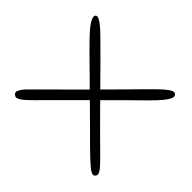

<svg xmlns="http://www.w3.org/2000/svg" viewBox="-105 -628 682 682"><g transform="rotate(45 236.0 -287.0)"><path d="M27.5 -88.5Q24.5 -92.5 24.5 -96Q24.5 -101.5 31.5 -112.5Q38.5 -123.5 60 -144Q83.5 -167.5 114.5 -198.2Q145.5 -229 179 -262.5Q212.5 -296 244.8 -328.5Q277 -361 304.2 -388.5Q331.5 -416 349 -434Q382.5 -468 398.5 -480.5Q414.5 -493 422.5 -493Q427 -493 431 -489Q434 -486 434 -481Q434 -471.5 420 -453Q406 -434.5 373.5 -402.5Q357 -386.5 328 -357.8Q299 -329 264.5 -294.5Q230 -260 195.8 -226Q161.5 -192 134.5 -164.8Q107.5 -137.5 94 -124Q71 -100.5 58.5 -91.5Q46 -82.5 39 -82.5Q35.5 -82.5 32.8 -84.2Q30 -86 27.5 -88.5ZM434 -85Q432.5 -83.5 430.8 -82.5Q429 -81.5 426.5 -81.5Q417.5 -81.5 399.5 -96.8Q381.5 -112 349 -144Q333 -160.5 305.2 -187.8Q277.5 -215 244.5 -247.8Q211.5 -280.5 178.8 -312.5Q146 -344.5 119.5 -370.8Q93 -397 79 -411.5Q53 -438 41.8 -454.8Q30.5 -471.5 30.5 -480.5Q30.5 -483 31.2 -485Q32 -487 34 -488.5Q35 -489.5 36.2 -489.8Q37.5 -490 39 -490Q47.5 -490 64.5 -477Q81.5 -464 107.5 -437.5Q131 -414.5 159.8 -385.5Q188.5 -356.5 219 -325.5Q249.5 -294.5 279 -264.8Q308.5 -235 334 -209.5Q359.5 -184 377.5 -166.5Q412 -133 425 -117.8Q438 -102.5 438 -94Q438 -91.5 437 -89.5Q436 -87.5 434 -85Z"/></g></svg>

Font: Gluten Thin Thin
Style: Regular
Weight: 250
Version: Version 1.300